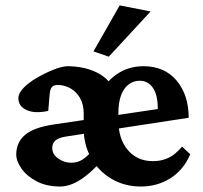

<svg xmlns="http://www.w3.org/2000/svg" viewBox="-20 -681 749 709"><path d="M203.1 7.8Q152.3 7.8 115.7 -11.2Q79.1 -30.3 59.6 -58.1Q40 -85.9 40 -110.4Q40 -155.3 72.8 -183.1Q105.5 -210.9 180.7 -221.7L582 -281.2L562.5 -249V-282.2Q562.5 -330.1 544.9 -356.4Q527.3 -382.8 495.1 -382.8Q473.6 -382.8 455.6 -369.6Q437.5 -356.4 427.2 -329.6Q417 -302.7 417 -259.8V-237.3Q417 -168.9 451.7 -127.4Q486.3 -85.9 544.9 -85.9Q576.2 -85.9 602.1 -98.1Q627.9 -110.4 652.3 -139.6L682.6 -111.3Q657.2 -52.7 608.9 -22.5Q560.5 7.8 500 7.8Q440.4 7.8 392.1 -20.5Q343.8 -48.8 316.4 -97.7Q289.1 -146.5 289.1 -206.1V-261.7Q289.1 -295.9 275.4 -319.3Q261.7 -342.8 239.7 -355Q217.8 -367.2 193.4 -367.2Q178.7 -367.2 171.9 -359.9Q165 -352.5 163.1 -331.1L158.2 -271.5Q109.4 -260.7 78.6 -274.4Q47.9 -288.1 47.9 -318.4Q47.9 -336.9 66.9 -356.4Q85.9 -376 115.2 -393.1Q144.5 -410.2 174.3 -422.4Q204.1 -434.6 226.6 -436.5Q288.1 -436.5 334 -415Q379.9 -393.6 401.4 -350.6H357.4Q382.8 -390.6 421.9 -413.6Q460.9 -436.5 509.8 -436.5Q587.9 -436.5 632.3 -383.3Q676.8 -330.1 676.8 -246.1L223.6 -176.8Q197.3 -172.9 185.1 -162.6Q172.9 -152.3 172.9 -134.8Q172.9 -111.3 194.8 -95.7Q216.8 -80.1 242.2 -80.1Q266.6 -80.1 284.7 -91.8Q302.7 -103.5 324.2 -127.9L354.5 -85.9Q322.3 -50.8 295.4 -30.3Q268.6 -9.8 245.6 -1Q222.7 7.8 203.1 7.8ZM381.8 -471.7 325.2 -491.2 421.9 -661.1 536.1 -638.7Z"/></svg>

Font: Crimson Pro ExtraLight
Style: Bold
Weight: 700
Version: Version 1.002